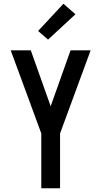

<svg xmlns="http://www.w3.org/2000/svg" viewBox="-20 -1003 540 1023"><path d="M200 0V-292L121 -507L37 -735H144L250 -437L356 -735H463L300 -292V0ZM236 -792 183 -838 318 -983 382 -927Z"/></svg>

Font: Iosevka SS04 Semibold
Style: Regular
Weight: 600
Monospace: yes
Designer: Belleve Invis
Foundry: Belleve Invis
Version: Version 19.0.0; ttfautohint (v1.8.4)